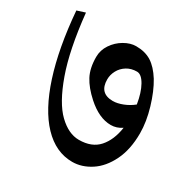

<svg xmlns="http://www.w3.org/2000/svg" viewBox="-155 -815 942 960"><g transform="rotate(30 315.5 -335.5)"><path d="M359 -107Q433 -107 472.5 -151.5Q512 -196 523 -271Q493 -251 460 -251Q392 -251 322 -314Q273 -358 250 -401.5Q227 -445 227 -510Q227 -549 249.5 -582.5Q272 -616 306.5 -636Q341 -656 374 -656Q426 -656 462.5 -633Q499 -610 531 -559Q563 -506 585.5 -430Q608 -354 608 -288Q608 -195 575.5 -128.5Q543 -62 491.5 -28.5Q440 5 385 5Q290 5 214.5 -74Q139 -153 90.5 -303Q42 -453 25 -661L72 -676Q93 -473 138.5 -345.5Q184 -218 241.5 -162.5Q299 -107 359 -107ZM331 -440Q331 -360 409 -360Q434 -360 465 -372Q496 -384 522 -405Q512 -468 489.5 -508Q467 -548 441 -548Q408 -548 383 -532.5Q358 -517 344.5 -492Q331 -467 331 -440Z"/></g></svg>

Font: Martel Heavy
Style: Regular
Weight: 900
Designer: Dan Reynolds
Foundry: Dan Reynolds
Version: Version 1.001; ttfautohint (v1.1) -l 5 -r 5 -G 72 -x 0 -D la